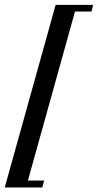

<svg xmlns="http://www.w3.org/2000/svg" viewBox="-41 -643 413 809"><path d="M351.6 -622.6 344.4 -594.4H275L76.6 117.7H145.2L137.1 146.8H-21L193.5 -622.6Z"/></svg>

Font: Playfair 5pt SemiExpanded Light Medium
Style: Italic
Weight: 500
Italic angle: -15.6°
Version: Version 2.001;gftools[0.9.30]